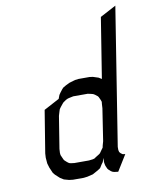

<svg xmlns="http://www.w3.org/2000/svg" viewBox="-79 -747 627 805"><g transform="rotate(-10 234.0 -344.0)"><path d="M69.8 -110.8 70.8 -128.9 100.1 -309.1 166 -344.2 171.9 -359.9 178.2 -369.1 188 -381.8 192.9 -387.2 206.1 -395 222.2 -402.8 247.1 -410.2 262.2 -412.1H309.1L323.2 -410.2L346.2 -402.8L358.9 -395L399.9 -651.9L467.8 -688L375 -103V-94.2V-89.8L377 -81.1L381.8 -75.2L389.2 -69.8L393.1 -68.8L400.9 -67.9L358.9 0L342.8 -2L335.9 -3.9L329.1 -7.8L318.8 -17.1L315.9 -21L310.1 -34.2L308.1 -43L307.1 -50.8L308.1 -67.9L301.8 -50.8L295.9 -43L287.1 -28.8L282.2 -24.9L269 -17.1L252 -7.8L228 -2L211.9 0H166L149.9 -2L128.9 -7.8L113.8 -17.1L95.2 -34.2L87.9 -43L77.1 -67.9L71.8 -85.9ZM131.8 -120.1 132.8 -110.8 136.2 -103 142.1 -89.8 145 -85.9 154.8 -77.1 162.1 -71.8 168.9 -69.8 184.1 -67.9H246.1L262.2 -69.8L270 -71.8L277.8 -77.1L292 -85.9L296.9 -89.8L306.2 -103L312 -110.8L314 -120.1L318.8 -137.2L339.8 -273.9L340.8 -292L341.8 -300.8L338.9 -309.1L333 -321.8L330.1 -326.2L318.8 -335L312 -338.9L305.2 -340.8L290 -344.2H228L211.9 -340.8L204.1 -338.9L195.8 -335L183.1 -326.2L179.2 -321.8L168.9 -309.1L163.1 -300.8L160.2 -292L154.8 -273.9L132.8 -137.2Z"/></g></svg>

Font: Petahja
Style: Italic
Weight: 400
Designer: T. Christopher White
Version: Version 1.1